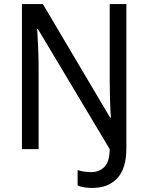

<svg xmlns="http://www.w3.org/2000/svg" viewBox="-20 -734 730 945"><path d="M434 191Q390 191 362 179V103Q376 108 393.5 110.5Q411 113 431 113Q467 113 493 88.5Q519 64 520 0L166 -592H163Q165 -558 167.5 -506Q170 -454 170 -408V0H88V-714H191L522 -155H526Q523 -191 521.5 -239.5Q520 -288 520 -334V-714H602V-5Q602 95 557.5 143Q513 191 434 191Z"/></svg>

Font: Noto Sans Gujarati SemiCondensed
Style: Regular
Weight: 400
Width: 4
Designer: Jelle Bosma - Monotype Design Team, Universal Thirst
Foundry: Monotype Imaging Inc.
Version: Version 2.106; ttfautohint (v1.8.4.7-5d5b)